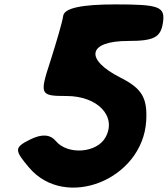

<svg xmlns="http://www.w3.org/2000/svg" viewBox="-20 -903 762 872"><path d="M267 -831C263 -802 236 -711 208 -623C159 -473 162 -467 282 -467C424 -467 512 -374 459 -279C420 -208 288 -198 234 -262C208 -293 170 -296 116 -269C44 -233 45 -221 112 -142C277 53 628 -87 644 -354C650 -458 625 -501 528 -550C362 -634 379 -717 562 -717C679 -717 710 -733 720 -800C731 -873 704 -883 504 -883C350 -883 272 -866 267 -831Z"/></svg>

Font: Hussar Skorodowane
Style: Ky
Weight: 700
Foundry: Cannot Into Space Fonts
Version: Version 0.892